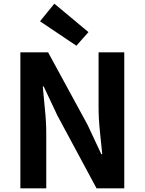

<svg xmlns="http://www.w3.org/2000/svg" viewBox="-20 -1026 789 1046"><path d="M91 0V-741H242L457 -346L532 -186H537Q531 -244 524 -313Q517 -382 517 -445V-741H657V0H506L293 -396L218 -555H213Q218 -495 225 -428Q232 -361 232 -297V0ZM396 -777 198 -910 276 -1006 462 -851Z"/></svg>

Font: Noto Sans KR
Style: Bold
Weight: 700
Designer: Ryoko NISHIZUKA  (kana, bopomofo & ideographs); Paul D. Hunt (Latin, Greek & Cyrillic); Sandoll Communications , Soo-you
Foundry: Adobe
Version: Version 2.004-H2;hotconv 1.0.118;makeotfexe 2.5.65603